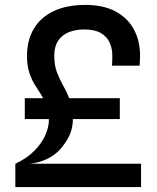

<svg xmlns="http://www.w3.org/2000/svg" viewBox="-20 -762 640 782"><path d="M42.5 0V-95Q92 -118.5 122 -150Q152 -181.5 165.5 -213.8Q179 -246 179 -270.5Q179 -305 170 -330Q161 -355 147.8 -375.8Q134.5 -396.5 121.2 -418Q108 -439.5 99 -467.2Q90 -495 90 -534Q90 -598.5 117.8 -645Q145.5 -691.5 198.8 -716.8Q252 -742 328 -742Q400.5 -742 450 -715.8Q499.5 -689.5 525 -642.8Q550.5 -596 550.5 -534.5Q550.5 -528 550 -517Q549.5 -506 548.5 -494.5H436Q437 -504 437.2 -513.5Q437.5 -523 437.5 -535Q437.5 -564 426.8 -588.2Q416 -612.5 391 -627.2Q366 -642 324 -642Q287 -642 259.2 -630.5Q231.5 -619 216.2 -595.2Q201 -571.5 201 -535Q201 -495.5 212.5 -466Q224 -436.5 239 -410Q254 -383.5 265.5 -353.2Q277 -323 277 -281Q277 -231.5 254.8 -195Q232.5 -158.5 212 -141Q185.5 -118 152 -106.5Q118.5 -95 95.5 -95ZM42.5 0V-95H554.5V0ZM81 -277V-362H468V-277Z"/></svg>

Font: Spline Sans Mono Medium
Style: Regular
Weight: 500
Monospace: yes
Version: Version 1.004